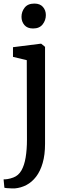

<svg xmlns="http://www.w3.org/2000/svg" viewBox="-47 -809 338 1072"><path d="M35 243Q29 243 16.8 242.8Q4.5 242.5 -7.2 241.5Q-19 240.5 -22.5 239L-27 192.5Q-20 193 -4.8 190.8Q10.5 188.5 27.5 182Q56 171.5 72.5 142.8Q89 114 96.2 70Q103.5 26 103.5 -29.5L102.5 -473L25.5 -491.5V-545.5L180 -565H183L204.5 -547.5V-6Q204.5 55.5 191.2 101.2Q178 147 154.5 177.5Q131 208 100.5 224Q70 240 35 243ZM137 -650Q105.5 -650 89.2 -669.2Q73 -688.5 73 -715Q73 -744 90.8 -766.5Q108.5 -789 144.5 -789H145.5Q176.5 -789 192.8 -770.2Q209 -751.5 209 -725Q209 -696 191.2 -673Q173.5 -650 138 -650Z"/></svg>

Font: Merriweather 24pt SemiCondensed
Style: Regular
Weight: 400
Width: 4
Designer: Eben Sorkin
Foundry: Eben Sorkin
Version: Version 2.100